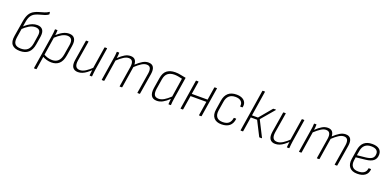

<svg xmlns="http://www.w3.org/2000/svg" viewBox="2 -1715 5930 2914"><g transform="rotate(20 2966.5 -258.5)"><path d="M229 11Q140 11 100 -35Q60 -81 76 -176L118 -431Q130 -504 157 -549Q184 -594 234 -618Q266 -635 306 -645.5Q346 -656 384 -668.5Q422 -681 450 -701Q453 -703 454.5 -702Q456 -701 457 -698L462 -669Q462 -664 458 -661Q434 -643 400 -632Q366 -621 328.5 -611.5Q291 -602 257 -586Q216 -567 193 -530.5Q170 -494 160 -433L119 -175Q106 -98 133.5 -63Q161 -28 232 -28Q300 -28 338.5 -62.5Q377 -97 389 -170L408 -293Q419 -356 398 -383Q377 -410 329 -410Q280 -410 229.5 -380.5Q179 -351 130 -302L136 -345Q166 -374 199.5 -398Q233 -422 269.5 -436Q306 -450 346 -450Q407 -450 435 -412.5Q463 -375 451 -298L430 -168Q415 -77 365.5 -33Q316 11 229 11Z M737 11Q700 11 659.5 -0.5Q619 -12 587 -31L592 -70Q625 -49 661.5 -38Q698 -27 735 -27Q795 -27 832 -61.5Q869 -96 881 -168L907 -325Q919 -391 899 -422.5Q879 -454 832 -454Q790 -454 744 -428.5Q698 -403 637 -347L641 -389Q699 -442 747.5 -467.5Q796 -493 847 -493Q909 -493 936 -452Q963 -411 949 -329L923 -165Q908 -75 861 -32Q814 11 737 11ZM527 185Q520 185 521 179L608 -370Q613 -397 615.5 -424.5Q618 -452 619 -476Q619 -482 625 -482H654Q660 -482 660 -476Q659 -456 657 -431.5Q655 -407 651 -386L648 -365L563 179Q562 185 556 185Z M1167 11Q1107 11 1080 -28.5Q1053 -68 1066 -149L1119 -476Q1120 -482 1126 -482H1155Q1162 -482 1161 -476L1108 -153Q1099 -90 1118 -59Q1137 -28 1184 -28Q1227 -28 1274 -57.5Q1321 -87 1377 -141L1371 -100Q1336 -66 1303 -41Q1270 -16 1236 -2.5Q1202 11 1167 11ZM1359 0Q1352 0 1352 -5Q1354 -29 1357 -53Q1360 -77 1363 -102V-121L1419 -476Q1421 -482 1427 -482H1455Q1462 -482 1461 -475L1404 -115Q1400 -89 1397 -60Q1394 -31 1392 -5Q1392 0 1386 0Z M1554 0Q1547 0 1548 -6L1605 -367Q1610 -394 1613.5 -423Q1617 -452 1617 -476Q1617 -482 1623 -482H1652Q1657 -482 1657 -477Q1657 -456 1655 -435Q1653 -414 1649 -391Q1703 -442 1747 -467.5Q1791 -493 1838 -493Q1886 -493 1910 -466.5Q1934 -440 1935 -389Q1990 -440 2035 -466.5Q2080 -493 2127 -493Q2185 -493 2208.5 -454.5Q2232 -416 2221 -343L2166 -6Q2165 0 2159 0H2130Q2123 0 2124 -6L2178 -338Q2186 -394 2170.5 -424Q2155 -454 2112 -454Q2074 -454 2030.5 -427Q1987 -400 1933 -349L1879 -6Q1877 0 1871 0H1842Q1835 0 1837 -6L1890 -338Q1898 -394 1882 -424Q1866 -454 1822 -454Q1785 -454 1742 -427Q1699 -400 1644 -349L1590 -6Q1589 0 1583 0Z M2441 11Q2374 11 2348 -33Q2322 -77 2335 -159L2362 -325Q2376 -416 2427 -454.5Q2478 -493 2560 -493Q2605 -493 2645.5 -484Q2686 -475 2734 -467L2678 -115Q2672 -79 2669.5 -54Q2667 -29 2666 -5Q2666 0 2659 0H2632Q2626 0 2626 -5Q2627 -26 2629 -47.5Q2631 -69 2634 -90Q2582 -40 2535 -14.5Q2488 11 2441 11ZM2456 -28Q2497 -28 2540 -53Q2583 -78 2639 -130L2686 -435Q2654 -443 2621 -448.5Q2588 -454 2560 -454Q2496 -454 2455.5 -423.5Q2415 -393 2403 -321L2377 -159Q2368 -94 2385.5 -61Q2403 -28 2456 -28Z M3124 0Q3117 0 3119 -7L3193 -476Q3195 -482 3200 -482H3230Q3237 -482 3236 -476L3161 -7Q3159 0 3154 0ZM2826 0Q2819 0 2821 -7L2895 -476Q2897 -482 2902 -482H2931Q2938 -482 2938 -476L2863 -7Q2861 0 2855 0ZM2890 -232 2895 -270H3168L3163 -232Z M3486 11Q3400 12 3359 -37Q3318 -86 3332 -174L3355 -322Q3368 -407 3416.5 -450Q3465 -493 3551 -493Q3603 -493 3640 -475Q3677 -457 3693.5 -424.5Q3710 -392 3701 -347Q3700 -340 3694 -340H3665Q3659 -340 3660 -347Q3668 -396 3637 -425Q3606 -454 3547 -454Q3481 -454 3444 -420Q3407 -386 3397 -318L3374 -175Q3363 -103 3393 -65.5Q3423 -28 3490 -28Q3553 -28 3586 -56Q3619 -84 3628 -140Q3628 -147 3633 -147H3663Q3669 -147 3668 -140Q3658 -65 3612.5 -27.5Q3567 10 3486 11Z M4185 -482Q4189 -482 4189.5 -480Q4190 -478 4187 -475L4006 -262L4135 -7Q4137 -5 4135.5 -2.5Q4134 0 4131 0H4097Q4093 0 4091 -4L3971 -240H3869L3832 -5Q3831 0 3825 0H3795Q3789 0 3790 -5L3896 -677Q3898 -683 3903 -683H3932Q3940 -683 3938 -677L3875 -276H3972L4141 -478Q4144 -482 4149 -482Z M4353 11Q4293 11 4266 -28.5Q4239 -68 4252 -149L4305 -476Q4306 -482 4312 -482H4341Q4348 -482 4347 -476L4294 -153Q4285 -90 4304 -59Q4323 -28 4370 -28Q4413 -28 4460 -57.5Q4507 -87 4563 -141L4557 -100Q4522 -66 4489 -41Q4456 -16 4422 -2.5Q4388 11 4353 11ZM4545 0Q4538 0 4538 -5Q4540 -29 4543 -53Q4546 -77 4549 -102V-121L4605 -476Q4607 -482 4613 -482H4641Q4648 -482 4647 -475L4590 -115Q4586 -89 4583 -60Q4580 -31 4578 -5Q4578 0 4572 0Z M4740 0Q4733 0 4734 -6L4791 -367Q4796 -394 4799.5 -423Q4803 -452 4803 -476Q4803 -482 4809 -482H4838Q4843 -482 4843 -477Q4843 -456 4841 -435Q4839 -414 4835 -391Q4889 -442 4933 -467.5Q4977 -493 5024 -493Q5072 -493 5096 -466.5Q5120 -440 5121 -389Q5176 -440 5221 -466.5Q5266 -493 5313 -493Q5371 -493 5394.5 -454.5Q5418 -416 5407 -343L5352 -6Q5351 0 5345 0H5316Q5309 0 5310 -6L5364 -338Q5372 -394 5356.5 -424Q5341 -454 5298 -454Q5260 -454 5216.5 -427Q5173 -400 5119 -349L5065 -6Q5063 0 5057 0H5028Q5021 0 5023 -6L5076 -338Q5084 -394 5068 -424Q5052 -454 5008 -454Q4971 -454 4928 -427Q4885 -400 4830 -349L4776 -6Q4775 0 4769 0Z M5677 11Q5592 11 5551.5 -37Q5511 -85 5524 -172L5548 -322Q5561 -408 5609.5 -450.5Q5658 -493 5742 -493Q5815 -493 5854 -463Q5893 -433 5893 -377Q5893 -313 5853 -277.5Q5813 -242 5726 -233L5572 -216L5565 -168Q5555 -99 5584.5 -63Q5614 -27 5680 -27Q5739 -27 5772.5 -51Q5806 -75 5811 -121Q5811 -128 5818 -128H5848Q5853 -128 5853 -122Q5848 -57 5802 -23Q5756 11 5677 11ZM5578 -252 5720 -267Q5789 -275 5819 -300Q5849 -325 5849 -375Q5849 -413 5820.5 -433.5Q5792 -454 5738 -454Q5675 -454 5637.5 -421Q5600 -388 5590 -323Z"/></g></svg>

Font: Sofia Sans Semi Condensed ExtraLight
Style: Italic
Weight: 250
Italic angle: -9°
Version: Version 4.100